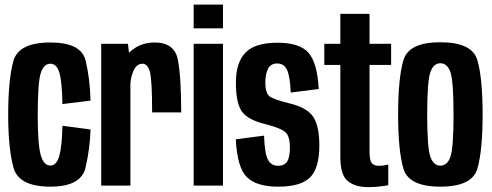

<svg xmlns="http://www.w3.org/2000/svg" viewBox="-20 -782 2075 809"><path d="M192 4.5Q57.5 4.5 36 -78Q14.5 -160.5 14.5 -297.5Q14.5 -444.5 36 -523.8Q57.5 -603 192 -603Q322 -603 340.5 -527.5Q359 -452 361.5 -358L243 -343.5Q241.5 -438 230.2 -475.8Q219 -513.5 192 -513.5Q164.5 -513.5 151.8 -474.2Q139 -435 139 -297.5Q139 -171.5 151.8 -128Q164.5 -84.5 192 -84.5Q219 -84.5 230.2 -126.5Q241.5 -168.5 243 -252L361.5 -236.5Q359 -155 340.2 -75.2Q321.5 4.5 192 4.5Z M621 -308.5Q621 -441 612 -477.2Q603 -513.5 580.5 -513.5Q555.5 -513.5 542.5 -483.5Q531 -457.5 529.5 -430V0H406.5V-597.5H519L523.5 -560Q524.5 -561 525.5 -561.5Q568.5 -603 632 -603Q715.5 -603 729.5 -529.8Q743.5 -456.5 743.5 -308.5Z M796 0V-597.5H919.5V0ZM796 -762.5H919.5V-662.5H796Z M1152.5 4.5Q1060.5 4.5 1020 -35.8Q979.5 -76 973.5 -195L1092.5 -210.5Q1095.5 -131.5 1109.8 -107.5Q1124 -83.5 1151 -83.5Q1179.5 -83.5 1190.5 -102.2Q1201.5 -121 1201.5 -159Q1201.5 -210.5 1181 -226.5Q1160.5 -242.5 1105.5 -257Q1026 -275.5 1000 -311Q974 -346.5 974 -433.5Q974 -519 1014.5 -560.5Q1055 -602 1149 -602Q1242.5 -602 1279.8 -559.8Q1317 -517.5 1323 -407L1205 -392Q1202 -462 1189.2 -488.2Q1176.5 -514.5 1148 -514.5Q1121 -514.5 1109.5 -492.5Q1098 -470.5 1098 -434.5Q1098 -386 1119 -373.8Q1140 -361.5 1193.5 -348Q1270.5 -330.5 1298 -292.5Q1325.5 -254.5 1325.5 -168.5Q1325.5 -73 1286.2 -34.2Q1247 4.5 1152.5 4.5Z M1532 6.5Q1476.5 6.5 1445.2 -19.2Q1414 -45 1414 -120V-508.5H1346.5V-597.5H1414V-723.5H1537V-597.5H1628V-508.5H1537V-145Q1537 -105.5 1546.8 -94.5Q1556.5 -83.5 1576 -83.5Q1596 -83.5 1616 -88.5V-1.5Q1571.5 6.5 1532 6.5Z M1835.5 4.5Q1702 4.5 1679.8 -71.5Q1657.5 -147.5 1657.5 -299.5Q1657.5 -452.5 1679.8 -528.2Q1702 -604 1835.5 -604Q1969.5 -604 1991.5 -528.2Q2013.5 -452.5 2013.5 -299.5Q2013.5 -147.5 1991.5 -71.5Q1969.5 4.5 1835.5 4.5ZM1835.5 -84Q1865 -84 1878 -121.8Q1891 -159.5 1891 -299.5Q1891 -439.5 1878 -477.5Q1865 -515.5 1835.5 -515.5Q1806.5 -515.5 1793.2 -477.5Q1780 -439.5 1780 -299.5Q1780 -159.5 1793.2 -121.8Q1806.5 -84 1835.5 -84Z"/></svg>

Font: Anybody Condensed SemiBold
Style: Regular
Weight: 600
Width: 3
Designer: Tyler Finck
Foundry: Etcetera Type Company
Version: Version 1.010; ttfautohint (v1.8.3) -l 8 -r 50 -G 200 -x 14 